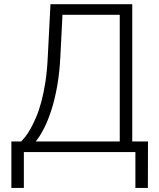

<svg xmlns="http://www.w3.org/2000/svg" viewBox="-20 -731 764 923"><path d="M690.9 172.4H630.9V0H94.7V172.4H34.7V-50.8H82Q89.8 -59.1 101.6 -73.7Q113.3 -88.4 126.5 -111.6Q139.6 -134.8 153.3 -166.7Q167 -198.7 178.5 -241Q189.9 -283.2 198.2 -336.4Q206.5 -389.6 209.5 -455.1L222.7 -710.9H615.7V-50.8H691.4ZM270 -455.1Q266.1 -380.9 255.1 -318.4Q244.1 -255.9 228 -205.1Q211.9 -154.3 192.4 -115.7Q172.9 -77.1 151.9 -50.8H555.7V-659.7H280.3Z"/></svg>

Font: Melbourne
Style: Light
Weight: 300
Designer: Google
Version: Version 2.000980; 2014